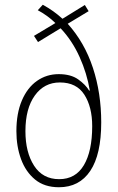

<svg xmlns="http://www.w3.org/2000/svg" viewBox="-20 -778 495 808"><path d="M160 -758Q206 -733 243 -699L337 -757L353 -731L265 -678Q336 -599 371 -492.5Q406 -386 406 -263Q406 -128 360 -59Q314 10 228 10Q167 10 127.5 -22.5Q88 -55 68.5 -108.5Q49 -162 49 -226Q49 -301 72 -355Q95 -409 135.5 -437.5Q176 -466 227 -466Q278 -466 309 -444Q340 -422 355 -397H358Q346 -469 315 -538Q284 -607 235 -659L140 -601L123 -627L213 -681Q197 -697 177.5 -711Q158 -725 139 -735ZM232 -431Q166 -431 126.5 -376Q87 -321 87 -226Q87 -137 123.5 -80.5Q160 -24 229 -24Q298 -24 333 -83Q368 -142 368 -247Q368 -328 335 -379.5Q302 -431 232 -431Z"/></svg>

Font: Noto Sans Lao UI Cond ExtLt
Style: Regular
Weight: 200
Width: 3
Designer: Monotype Design Team
Foundry: Monotype Imaging Inc.
Version: Version 2.000; ttfautohint (v1.8.4.7-5d5b)